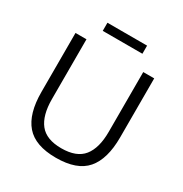

<svg xmlns="http://www.w3.org/2000/svg" viewBox="-188 -953 1055 1107"><g transform="rotate(30 340.0 -399.5)"><path d="M339 12Q201 12 139.5 -59.5Q78 -131 78 -275V-668H151V-270Q151 -162 195 -106.5Q239 -51 339 -51Q440 -51 484.5 -106.5Q529 -162 529 -270V-668H602V-275Q602 -131 540.5 -59.5Q479 12 339 12ZM208 -757V-811H472V-757Z"/></g></svg>

Font: Atkinson Hyperlegible Next Light
Style: Regular
Weight: 300
Designer: Elliott Scott, Megan Eiswerth, Linus Boman, Theodore Petrosky, Letters from Sweden
Foundry: Applied Design Works, Letters from Sweden
Version: Version 2.001